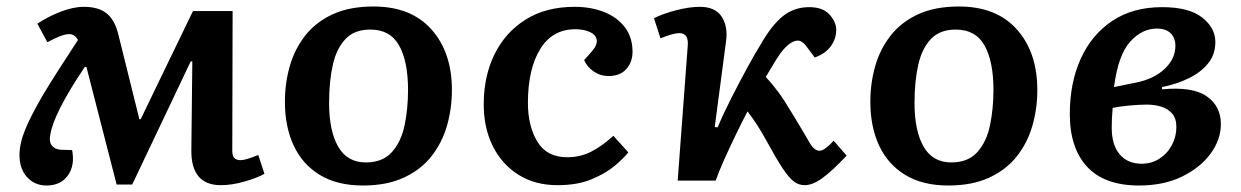

<svg xmlns="http://www.w3.org/2000/svg" viewBox="-20 -556 3821 591"><path d="M387 12H339L246 -350H241Q192 -277 166 -225.5Q140 -174 135 -142Q130 -119 140.5 -107Q151 -95 170 -95L202 -94Q211 -47 189 -16Q167 15 123 15Q87 15 63.5 -10.5Q40 -36 40 -79Q40 -114 57.5 -157Q75 -200 113 -265Q136 -303 161 -342Q186 -381 220 -433Q210 -451 193 -451Q171 -451 126 -426L95 -483Q126 -504 165.5 -519.5Q205 -535 238 -535Q283 -535 308 -515Q333 -495 344 -451L409 -189H413L574 -522H696L695 -100Q694 -79 700 -71Q706 -63 721 -63Q736 -63 775 -79L794 -21Q771 -8 732 3Q693 14 660 14Q567 14 569 -96L572 -367H567Z M1097 15Q1018 15 964.5 -17.5Q911 -50 884 -108Q857 -166 857 -243Q857 -300 872 -352.5Q887 -405 919.5 -446.5Q952 -488 1004 -512Q1056 -536 1130 -536Q1245 -536 1308 -465.5Q1371 -395 1371 -279Q1371 -222 1356 -169.5Q1341 -117 1308.5 -75.5Q1276 -34 1223.5 -9.5Q1171 15 1097 15ZM1106 -56Q1158 -56 1186.5 -88Q1215 -120 1225.5 -171Q1236 -222 1236 -279Q1236 -367 1208.5 -416Q1181 -465 1120 -465Q1071 -465 1043.5 -436Q1016 -407 1004.5 -356.5Q993 -306 993 -239Q993 -153 1021 -104.5Q1049 -56 1106 -56Z M1749 -535Q1799 -535 1839.5 -519Q1880 -503 1903.5 -472Q1927 -441 1927 -397Q1927 -365 1908 -343.5Q1889 -322 1853 -322Q1828 -322 1807.5 -336Q1787 -350 1778 -371L1802 -398Q1820 -419 1816.5 -434.5Q1813 -450 1794.5 -458Q1776 -466 1751 -466Q1680 -466 1642.5 -404.5Q1605 -343 1605 -239Q1605 -168 1634 -120Q1663 -72 1726 -72Q1766 -72 1799.5 -89Q1833 -106 1868 -138L1914 -87Q1900 -69 1872 -45.5Q1844 -22 1800.5 -4Q1757 14 1696 14Q1627 14 1576 -18Q1525 -50 1497 -106Q1469 -162 1469 -235Q1469 -321 1502 -388.5Q1535 -456 1597.5 -495.5Q1660 -535 1749 -535Z M2180 -165 2189 -164Q2207 -207 2232 -256Q2257 -305 2281 -349Q2305 -393 2322 -420Q2355 -478 2389.5 -506Q2424 -534 2471 -534Q2513 -534 2533.5 -511Q2554 -488 2554 -464Q2554 -437 2537.5 -414Q2521 -391 2488 -379L2467 -407Q2451 -431 2436 -431Q2416 -431 2392 -404Q2382 -393 2368 -370.5Q2354 -348 2337 -319Q2357 -298 2375.5 -273Q2394 -248 2422 -201Q2456 -145 2471 -118.5Q2486 -92 2503 -92Q2511 -92 2523 -101Q2535 -110 2546 -123L2586 -77Q2544 -32 2513 -9Q2482 14 2457 14Q2439 14 2424 3Q2409 -8 2389 -38Q2369 -68 2338 -125Q2310 -176 2281 -213Q2263 -179 2244.5 -140.5Q2226 -102 2209.5 -65.5Q2193 -29 2183 0H2066L2097 -416Q2100 -454 2071 -454Q2052 -454 2013 -438L1993 -500Q2021 -514 2061.5 -524.5Q2102 -535 2134 -535Q2182 -535 2201.5 -504.5Q2221 -474 2215 -430Z M2899 15Q2820 15 2766.5 -17.5Q2713 -50 2686 -108Q2659 -166 2659 -243Q2659 -300 2674 -352.5Q2689 -405 2721.5 -446.5Q2754 -488 2806 -512Q2858 -536 2932 -536Q3047 -536 3110 -465.5Q3173 -395 3173 -279Q3173 -222 3158 -169.5Q3143 -117 3110.5 -75.5Q3078 -34 3025.5 -9.5Q2973 15 2899 15ZM2908 -56Q2960 -56 2988.5 -88Q3017 -120 3027.5 -171Q3038 -222 3038 -279Q3038 -367 3010.5 -416Q2983 -465 2922 -465Q2873 -465 2845.5 -436Q2818 -407 2806.5 -356.5Q2795 -306 2795 -239Q2795 -153 2823 -104.5Q2851 -56 2908 -56Z M3486 15Q3380 15 3326.5 -42.5Q3273 -100 3273 -205Q3273 -301 3306.5 -375Q3340 -449 3403.5 -491.5Q3467 -534 3557 -534Q3640 -534 3680.5 -502Q3721 -470 3721 -427Q3721 -388 3698.5 -360.5Q3676 -333 3639 -315Q3602 -297 3557 -288V-281Q3651 -290 3694.5 -259.5Q3738 -229 3738 -174Q3738 -127 3707 -84Q3676 -41 3619.5 -13Q3563 15 3486 15ZM3409 -288 3478 -302Q3532 -313 3565 -344Q3598 -375 3598 -415Q3598 -439 3583.5 -453.5Q3569 -468 3541 -468Q3495 -468 3458.5 -427.5Q3422 -387 3409 -288ZM3494 -52Q3525 -52 3549.5 -68Q3574 -84 3587.5 -110Q3601 -136 3601 -165Q3601 -192 3587.5 -207Q3574 -222 3553.5 -228Q3533 -234 3510 -234Q3485 -234 3454.5 -231Q3424 -228 3405 -224Q3402 -193 3402 -163Q3402 -110 3426.5 -81Q3451 -52 3494 -52Z"/></svg>

Font: Literata 7pt SemiBold
Style: Italic
Weight: 600
Italic angle: -2°
Designer: Latin by Veronika Burian and Jose Scaglione. Greek by Irene Vlachou. Cyrillic by Vera Evstafieva
Foundry: TypeTogether
Version: Version 3.002